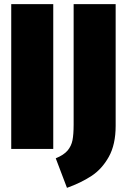

<svg xmlns="http://www.w3.org/2000/svg" viewBox="-20 -716 609 923"><path d="M236 -696V0H34V-696ZM536 -111Q536 -21 503 38Q470 97 419.5 130Q369 163 302 187L248 45Q287 29 305 7.5Q323 -14 328.5 -42Q334 -70 334 -118V-696H536Z"/></svg>

Font: Fira Sans Condensed Black
Style: Regular
Weight: 900
Width: 3
Designer: Carrois Corporate & Edenspiekermann AG
Foundry: Carrois Corporate GbR & Edenspiekermann AG
Version: Version 4.203